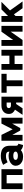

<svg xmlns="http://www.w3.org/2000/svg" viewBox="2002 -2564 576 4619"><g transform="rotate(-90 2289.5 -255.0)"><path d="M47.9 -507.8H528.8V0H388.2V-382.8H188.5V0H47.9Z M829.6 12.7Q759.8 12.7 710.9 -11.2Q662.1 -35.2 636.5 -75.4Q610.8 -115.7 610.8 -164.6Q610.8 -213.4 641.8 -252.2Q672.9 -291 727.3 -313.5Q781.7 -335.9 851.6 -335.9Q908.2 -335.9 951.7 -315.4V-317.9Q951.7 -357.4 928.2 -378.2Q904.8 -398.9 851.1 -398.9Q800.8 -398.9 766.4 -388.9Q731.9 -378.9 714.4 -368.9Q696.8 -358.9 696.8 -358.9L632.8 -465.8Q632.8 -465.8 659.7 -480.2Q686.5 -494.6 735.6 -509Q784.7 -523.4 851.6 -523.4Q918.9 -523.4 973.4 -503.9Q1027.8 -484.4 1060.1 -436.3Q1092.3 -388.2 1092.3 -302.7V-154.8Q1092.3 -132.8 1104.5 -117.7Q1116.7 -102.5 1141.1 -102.5L1109.9 12.7Q1067.9 9.3 1037.1 -5.6Q1006.3 -20.5 986.8 -40.5Q959.5 -16.1 919.7 -1.7Q879.9 12.7 829.6 12.7ZM951.7 -167.5Q951.7 -193.8 925.8 -208.3Q899.9 -222.7 851.6 -222.7Q803.2 -222.7 777.3 -208.3Q751.5 -193.8 751.5 -167.5Q751.5 -141.1 777.3 -126.7Q803.2 -112.3 851.6 -112.3Q895.5 -112.3 923.6 -126.7Q951.7 -141.1 951.7 -167.5Z M1487.3 -238.3 1625.5 -507.8H1766.1V0H1625.5V-251L1516.1 -54.7H1459L1353.5 -246.6V0H1212.9V-507.8H1353.5Z M2272.5 0H2131.8V-153.8H2096.2L1993.2 0H1835.9L1960.4 -182.1Q1917.5 -199.7 1887.5 -236.3Q1857.4 -272.9 1857.4 -331.1Q1857.4 -411.6 1913.1 -459.7Q1968.8 -507.8 2060.1 -507.8H2272.5ZM2131.8 -382.8H2060.1Q2033.2 -382.8 2015.6 -369.4Q1998 -356 1998 -331.1Q1998 -306.2 2015.6 -292.7Q2033.2 -279.3 2060.1 -279.3H2131.8Z M2666 0H2525.4V-382.8H2368.2V-507.8H2823.2V-382.8H2666Z M2918.9 -507.8H3059.6V-316.4H3259.3V-507.8H3399.9V0H3259.3V-191.4H3059.6V0H2918.9Z M3835.9 -507.8H3976.6V0H3835.9V-285.2L3636.2 0H3495.6V-507.8H3636.2V-225.6Z M4212.9 -167V0H4072.3V-507.8H4212.9V-348.6L4372.1 -507.8H4553.7L4347.7 -301.8L4563.5 0H4399.9L4253.4 -207.5Z"/></g></svg>

Font: Giphurs
Style: Bold
Weight: 700
Version: Version 0.920; ttfautohint (v1.8.4.7-5d5b)